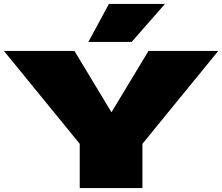

<svg xmlns="http://www.w3.org/2000/svg" viewBox="-28 -960 1134 980"><path d="M379 0V-226L-8 -700H352L541 -387L730 -700H1086L699 -226V0ZM423 -746 528 -940H814L644 -746Z"/></svg>

Font: Georama ExtraExtended Black
Style: Regular
Weight: 900
Width: 8
Designer: Jean-Baptiste Levee
Foundry: Production Type
Version: Version 1.000